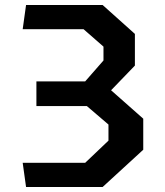

<svg xmlns="http://www.w3.org/2000/svg" viewBox="-20 -750 660 770"><path d="M84.5 0H391.5L554.5 -149.5V-274L425.5 -388L521 -487V-614L391.5 -730H84.5L71 -633H315L395 -563V-507.5L321.5 -423.5H126V-324.5H328.5L415 -250.5V-186L321.5 -97H71Z"/></svg>

Font: Monaspace Krypton SemiBold
Style: Regular
Weight: 600
Designer: Riley Cran & the Lettermatic Team
Foundry: Lettermatic
Version: Version 1.200 (Monaspace Krypton)